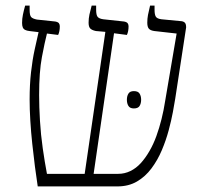

<svg xmlns="http://www.w3.org/2000/svg" viewBox="-20 -667 735 687"><path d="M115 0Q110 -32 105 -71Q100 -110 95.5 -152Q91 -194 88.5 -235Q86 -276 86 -311Q86 -364 91 -408.5Q96 -453 104 -489.5Q112 -526 118 -552L85 -556Q76 -557 70 -560Q64 -563 61.5 -569Q59 -575 59 -585Q59 -600 62 -614.5Q65 -629 70 -647H86V-632Q86 -612 91.5 -606Q97 -600 112 -597L178 -590Q188 -588 191 -583.5Q194 -579 194 -573Q194 -564 192.5 -556Q191 -548 188 -542L148 -547Q140 -516 130 -463Q120 -410 120 -327Q120 -285 123 -235Q126 -185 133 -136Q140 -87 148 -45H283L357 -553L323 -556Q309 -559 303 -565Q297 -571 297 -586Q297 -601 300 -615Q303 -629 308 -647H324V-632Q324 -613 329.5 -606.5Q335 -600 350 -598L424 -590Q434 -588 437 -583.5Q440 -579 440 -573Q440 -564 438.5 -556Q437 -548 434 -542L388 -548L315 -45H403Q426 -45 446.5 -55Q467 -65 483.5 -83Q500 -101 514.5 -126Q529 -151 539.5 -180Q550 -209 558 -241Q566 -273 571 -306L612 -547L532 -556Q518 -558 512.5 -564.5Q507 -571 507 -586Q507 -600 509.5 -613.5Q512 -627 517 -647H533V-632Q533 -615 537.5 -607.5Q542 -600 558 -598L631 -591Q636 -590 639.5 -587.5Q643 -585 644.5 -580.5Q646 -576 646 -569L607 -314Q604 -295 598.5 -265.5Q593 -236 583.5 -200.5Q574 -165 559 -129.5Q544 -94 522 -64.5Q500 -35 470 -17.5Q440 0 400 0ZM434 -310Q434 -323 439.5 -332Q445 -341 459 -341Q474 -341 479.5 -332Q485 -323 485 -310Q485 -297 479.5 -288Q474 -279 459 -279Q445 -279 439.5 -288Q434 -297 434 -310Z"/></svg>

Font: Noto Serif Hebrew ExtraLight
Style: Regular
Weight: 250
Version: Version 2.003